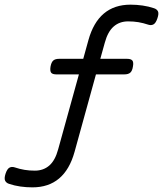

<svg xmlns="http://www.w3.org/2000/svg" viewBox="-48 -663 696 819"><path d="M307.1 -412.1 329.1 -491.7Q371.1 -643.1 508.8 -643.1Q534.7 -643.1 560.3 -639.4Q585.9 -635.7 608.9 -627.9Q621.1 -624 625.7 -614.7Q630.4 -605.5 623.5 -585Q616.7 -564.5 606.9 -559.1Q597.2 -553.7 585 -557.6Q563 -564.9 542.5 -568.4Q522 -571.8 498.5 -571.8Q461.9 -571.8 436.8 -549.8Q411.6 -527.8 398.9 -480.5L379.9 -412.1H494.1Q510.7 -412.1 516.6 -404.8Q522.5 -397.5 519 -378.9Q516.1 -360.4 507.6 -353Q499 -345.7 482.4 -345.7H361.3L270 -15.1Q228 136.2 90.3 136.2Q64.5 136.2 38.8 132.6Q13.2 128.9 -9.8 121.1Q-21.5 117.2 -26.1 107.7Q-30.8 98.1 -24.4 78.1Q-17.6 57.6 -7.8 52.2Q2 46.9 14.2 50.8Q36.1 58.1 56.6 61.5Q77.1 64.9 100.6 64.9Q137.2 64.9 162.4 43Q187.5 21 200.2 -26.4L288.6 -345.7H192.4Q175.8 -345.7 170.2 -353Q164.6 -360.4 167.5 -378.9Q170.9 -397.5 179.2 -404.8Q187.5 -412.1 204.1 -412.1Z"/></svg>

Font: Courier Prime
Style: Italic
Weight: 400
Monospace: yes
Designer: Alan Dague-Greene
Foundry: Quote-Unquote Apps
Version: Version 1.202